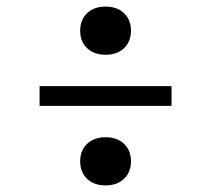

<svg xmlns="http://www.w3.org/2000/svg" viewBox="-20 -624 640 582"><path d="M300 -458Q265 -458 244 -478Q223 -498 223 -531Q223 -564 244 -584Q265 -604 300 -604Q335 -604 356 -584Q377 -564 377 -531Q377 -498 356 -478Q335 -458 300 -458ZM100 -303V-363H500V-303ZM300 -62Q265 -62 244 -82Q223 -102 223 -135Q223 -168 244 -188Q265 -208 300 -208Q335 -208 356 -188Q377 -168 377 -135Q377 -102 356 -82Q335 -62 300 -62Z"/></svg>

Font: JetBrains Mono NL ExtraLight
Style: Regular
Weight: 200
Designer: Philipp Nurullin, Konstantin Bulenkov
Foundry: JetBrains
Version: Version 2.304; ttfautohint (v1.8.4.7-5d5b)